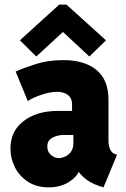

<svg xmlns="http://www.w3.org/2000/svg" viewBox="-20 -806 548 834"><path d="M191.4 7.8Q138.7 7.8 101.6 -16.4Q64.5 -40.5 44.9 -79.1Q25.4 -117.7 25.4 -161.1Q25.4 -236.8 82.8 -280.5Q140.1 -324.2 231.4 -324.2H315.4V-219.7H256.8Q230 -219.7 207.8 -208Q185.5 -196.3 185.5 -169.9Q185.5 -146 201.7 -132.6Q217.8 -119.1 235.4 -119.1Q247.1 -119.1 262 -125.5Q276.9 -131.8 287.8 -146.2Q298.8 -160.6 298.8 -185.5V-254.9L293 -274.4V-352.5Q293 -379.9 274.7 -393.6Q256.3 -407.2 228.5 -407.2Q198.7 -407.2 161.9 -395Q125 -382.8 100.6 -367.2L47.9 -495.1Q83 -511.2 136.5 -528.1Q189.9 -544.9 254.9 -544.9Q346.7 -544.9 398.9 -502.2Q451.2 -459.5 451.2 -373V-194.3Q451.2 -173.3 458.3 -157.7Q465.3 -142.1 477.5 -137.7L488.3 -133.8L429.7 7.8L411.1 2Q371.6 -10.7 343.3 -35.9Q314.9 -61 309.6 -88.9L351.6 -58.6H275.4L327.1 -70.3Q316.4 -39.1 279.5 -15.6Q242.7 7.8 191.4 7.8ZM137.7 -560.5 66.4 -630.9 237.3 -786.1H268.6L440.4 -630.9L368.2 -560.5L254.9 -666H252Z"/></svg>

Font: Reddit Sans Condensed Black
Style: Regular
Weight: 900
Designer: Stephen Hutchings
Foundry: Reddit
Version: Version 1.014